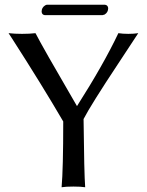

<svg xmlns="http://www.w3.org/2000/svg" viewBox="-20 -788 622 811"><path d="M413.1 -724.1H168.9Q156.7 -725.6 155.8 -738.8Q155.8 -755.9 170.4 -765.1Q174.8 -767.6 178.2 -768.1H422.9Q435.5 -766.6 437 -753.9Q437 -735.8 421.9 -726.6Q417 -724.6 413.1 -724.1ZM333 -285.2Q335.4 -53.7 339.8 2.9Q321.8 0 290 0Q258.3 0 240.2 2.9Q247.1 -74.7 247.1 -274.9Q156.7 -429.7 30.8 -625.5Q22 -639.6 16.1 -647.9Q42 -645 73.2 -645Q105 -645 129.9 -647.9Q162.6 -584.5 291 -364.3Q298.8 -351.1 305.2 -339.8Q417.5 -516.1 480 -647.9Q498.5 -645 522 -645Q544.4 -645 564 -647.9Q532.7 -600.1 480.5 -521Q363.3 -344.2 333 -285.2Z"/></svg>

Font: Linux Biolinum O
Style: Regular
Weight: 400
Designer: Philipp H. Poll
Foundry: Philipp H. Poll
Version: Version 1.0.4